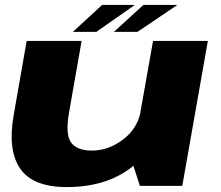

<svg xmlns="http://www.w3.org/2000/svg" viewBox="-20 -756 900 781"><path d="M549 0H721.5L825.5 -589.5H602.5L516 -102ZM312 -589.5H88.5L35.5 -287Q10.5 -144 62.5 -69.5Q114.5 5 251.5 5Q426 5 533.2 -90.5Q640.5 -186 653.5 -259L554.5 -312Q542 -236 482.2 -189.8Q422.5 -143.5 354 -143.5Q292 -143.5 268.5 -177.2Q245 -211 261.5 -302ZM443.5 -626.5H539.5L701.5 -736H563.5ZM276.5 -626.5H372L528.5 -736H395.5Z"/></svg>

Font: Anybody Expanded ExtraBold
Style: Italic
Weight: 800
Width: 7
Italic angle: -10°
Version: Version 1.113;gftools[0.9.25]